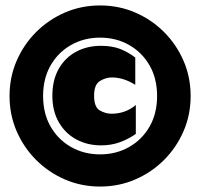

<svg xmlns="http://www.w3.org/2000/svg" viewBox="-20 -674 734 704"><path d="M347 10Q278 10 218 -16Q158 -42 112.5 -87.5Q67 -133 41 -193Q15 -253 15 -322Q15 -391 41 -451Q67 -511 112.5 -556.5Q158 -602 218 -628Q278 -654 347 -654Q416 -654 476 -628Q536 -602 581.5 -556.5Q627 -511 653 -451Q679 -391 679 -322Q679 -253 653 -193Q627 -133 581.5 -87.5Q536 -42 476 -16Q416 10 347 10ZM347 -108Q406 -108 453.5 -135Q501 -162 528.5 -210Q556 -258 556 -322Q556 -386 528.5 -434Q501 -482 453.5 -509Q406 -536 347 -536Q288 -536 240.5 -509Q193 -482 165.5 -434Q138 -386 138 -322Q138 -258 165.5 -210Q193 -162 240.5 -135Q288 -108 347 -108ZM351 -141Q300 -141 259.5 -163Q219 -185 195.5 -226Q172 -267 172 -323Q172 -380 195 -421Q218 -462 258.5 -484Q299 -506 350 -506Q391 -506 420.5 -494.5Q450 -483 476 -463V-363Q433 -390 390 -390Q368 -390 346.5 -377Q325 -364 325 -323Q325 -281 346 -269Q367 -257 389 -257Q440 -257 478 -289V-183Q451 -164 419.5 -152.5Q388 -141 351 -141Z"/></svg>

Font: Boz Display
Style: Regular
Weight: 900
Version: Version 2.000; ttfautohint (v1.8.3)